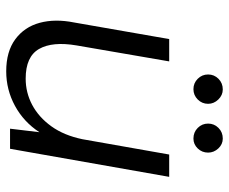

<svg xmlns="http://www.w3.org/2000/svg" viewBox="-78 -628 719 602"><g transform="rotate(90 281.0 -327.5)"><path d="M204 12Q142 12 103.5 -16.5Q65 -45 52 -93Q39 -141 51 -201L103 -499H173L123 -209Q110 -133 134 -91Q158 -49 227 -49Q271 -49 309.5 -69.5Q348 -90 376.5 -129.5Q405 -169 417 -227L465 -499H535L447 0H384L395 -92Q363 -43 312.5 -15.5Q262 12 204 12ZM260 -575Q241 -575 227.5 -588.5Q214 -602 214 -621Q214 -640 227.5 -653.5Q241 -667 261 -667Q279 -667 292.5 -653Q306 -639 306 -621Q306 -602 292.5 -588.5Q279 -575 260 -575ZM415 -575Q395 -575 381.5 -588.5Q368 -602 368 -621Q368 -640 381.5 -653.5Q395 -667 415 -667Q433 -667 446 -653Q459 -639 459 -621Q459 -602 446 -588.5Q433 -575 415 -575Z"/></g></svg>

Font: DM Sans 20pt Light
Style: Italic
Weight: 300
Italic angle: -10°
Version: Version 4.004;gftools[0.9.30]